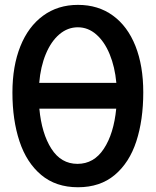

<svg xmlns="http://www.w3.org/2000/svg" viewBox="-20 -755 640 788"><path d="M31 -375Q31 -483.5 63.5 -564.8Q96 -646 156.8 -690.5Q217.5 -735 300 -735Q383 -735 443.2 -691.2Q503.5 -647.5 535.8 -566.5Q568 -485.5 568 -376Q568 -262.5 539.5 -175Q511 -87.5 451 -37Q391 13.5 300 13.5Q209.5 13.5 149.2 -37Q89 -87.5 60 -175Q31 -262.5 31 -375ZM457 -309H141.5Q151 -207 190.8 -144.8Q230.5 -82.5 298 -82.5Q365.5 -82.5 406.2 -144.5Q447 -206.5 457 -309ZM457.5 -415Q451.5 -480.5 430.2 -532.2Q409 -584 375.2 -613.5Q341.5 -643 299.5 -643Q257.5 -643 223.5 -614Q189.5 -585 168 -533.2Q146.5 -481.5 141 -415Z"/></svg>

Font: JuliaMono Medium
Style: Regular
Weight: 500
Monospace: yes
Designer: cormullion
Foundry: corm
Version: Version 0.054; ttfautohint (v1.8.4)